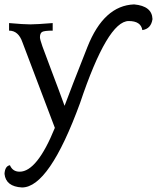

<svg xmlns="http://www.w3.org/2000/svg" viewBox="-39 -577 727 868"><path d="M60.5 270.5Q-12.7 266.6 -18.6 209Q-16.6 173.8 5.9 169.9Q18.1 199.2 49.8 199.2Q128.4 199.2 209 1L62.5 -385.7Q44.4 -438.5 2 -438.5V-472.7Q68.4 -466.8 97.7 -466.8Q126 -466.8 199.2 -472.7V-438.5Q161.1 -438.5 151.4 -432.6Q141.6 -426.8 141.6 -408.2Q141.6 -399.4 152.8 -367.2Q164.1 -335 195.8 -252Q227.5 -168.9 252.9 -98.6Q282.2 -177.7 356.4 -365Q430.7 -552.2 567.4 -557.1Q648.4 -549.8 650.4 -490.7Q644 -446.8 604.5 -440.9Q598.1 -481.9 543 -481.9Q447.3 -481.9 322.8 -110.8Q183.1 270.5 60.5 270.5Z"/></svg>

Font: Kelvinch
Style: Regular
Weight: 400
Designer: Paul James MIller
Foundry: High-Logic / Made with FontCreator
Version: Version 3.30 September 23, 2016